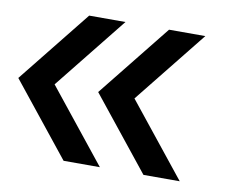

<svg xmlns="http://www.w3.org/2000/svg" viewBox="-71 -844 1017 814"><g transform="rotate(10 437.5 -437.5)"><path d="M750 -125H593.8L343.8 -437.5L593.8 -750H750L500 -437.5ZM406.2 -125H250L0 -437.5L250 -750H406.2L156.2 -437.5Z"/></g></svg>

Font: CraftyPE
Style: Regular
Weight: 400
Designer: Erek Butcher
Foundry: Haunted Coop
Version: Version 0.018;April 4, 2024;FontCreator 15.0.0.2962 64-bit